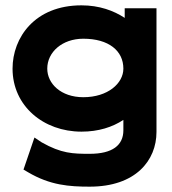

<svg xmlns="http://www.w3.org/2000/svg" viewBox="-20 -502 644 719"><path d="M157 -245C157 -307 213 -357 292 -357C387 -357 442 -312 442 -245C442 -190 384 -138 292 -138C208 -138 157 -189 157 -245ZM27 -245C27 -105 143 -9 285 -9C349 -9 401 -26 442 -53V-14C442 42 401 74 316 74C253 74 210 73 136 31L109 13L68 133L85 143C168 192 240 197 316 197C488 197 566 99 566 -8V-471H447V-435C406 -462 352 -482 285 -482C110 -482 27 -361 27 -245Z"/></svg>

Font: Charger
Style: Hemi
Weight: 900
Designer: Jasper
Foundry: Cannot Into Space Fonts
Version: Version 0.99